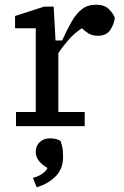

<svg xmlns="http://www.w3.org/2000/svg" viewBox="-20 -536 528 816"><path d="M48 0V-60H132V-416H44V-468L168 -508H208L216 -364H244Q264 -408 283.5 -442.5Q303 -477 327.5 -496.5Q352 -516 388 -516Q424 -516 443 -497Q462 -478 468 -460Q465 -433 448.5 -408.5Q432 -384 396 -384Q372 -384 356 -394Q340 -404 328 -416Q296 -395 271.5 -367Q247 -339 228 -310V-60H340V0ZM248 132Q248 182 216 214Q184 246 136 260L120 220Q140 215 156.5 204.5Q173 194 182 178Q132 149 132 110Q132 83 149.5 67.5Q167 52 192 52Q209 52 220.5 55.5Q232 59 238 64Q241 73 244.5 87.5Q248 102 248 132Z"/></svg>

Font: Source Serif 4 Caption
Style: Regular
Weight: 400
Designer: Frank Grießhammer
Foundry: Adobe Systems Incorporated
Version: Version 4.004;hotconv 1.0.117;makeotfexe 2.5.65602